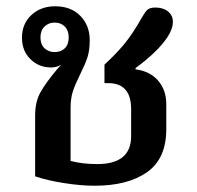

<svg xmlns="http://www.w3.org/2000/svg" viewBox="-20 -578 629 612"><path d="M92 -16V-210Q92 -253 108.5 -283Q125 -313 161 -356L175 -372Q162 -363 142 -363Q104 -363 77 -389.5Q50 -416 50 -458Q50 -502 80 -530Q110 -558 156 -558Q206 -558 236 -527.5Q266 -497 266 -450Q266 -417 258.5 -394.5Q251 -372 235 -340Q220 -310 212.5 -287.5Q205 -265 205 -234V-65Q243 -55 290 -55Q398 -55 398 -144V-230Q398 -313 325 -313H313V-372Q352 -408 378 -440Q404 -472 431 -520Q441 -538 449 -546Q457 -554 475 -554Q500 -554 515.5 -541.5Q531 -529 531 -509Q531 -486 514 -460Q483 -413 412 -361V-357Q458 -351 484 -321Q510 -291 510 -246V-166Q510 -72 448.5 -29Q387 14 282 14Q237 14 183.5 5.5Q130 -3 92 -16ZM199 -459Q199 -481 186.5 -493.5Q174 -506 154 -506Q135 -506 122 -493.5Q109 -481 109 -459Q109 -436 122 -424Q135 -412 154 -412Q174 -412 186.5 -424Q199 -436 199 -459Z"/></svg>

Font: Maitree Semibold
Style: Regular
Weight: 600
Designer: CadsonDemak Team
Foundry: CadsonDemak
Version: Version 1.010